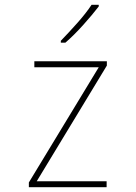

<svg xmlns="http://www.w3.org/2000/svg" viewBox="-20 -785 570 805"><path d="M101 0V-20L394 -503H124V-528H428V-510L134 -25H427V0ZM235 -614Q268 -648 304.5 -689Q341 -730 364 -765H394V-758Q368 -724 329 -680.5Q290 -637 254 -606H235Z"/></svg>

Font: Noto Sans Mono Condensed Thin
Style: Regular
Weight: 100
Width: 3
Designer: Monotype Design Team
Foundry: Monotype Imaging Inc.
Version: Version 2.014; ttfautohint (v1.8.4.7-5d5b)